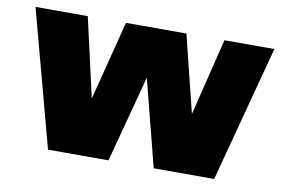

<svg xmlns="http://www.w3.org/2000/svg" viewBox="-63 -657 1137 763"><g transform="rotate(10 505.0 -275.0)"><path d="M170.5 0 23 -550H234L306.5 -230.5L388 -550H632L709 -239L785.5 -550H987L841 0H597L507.5 -349.5L414.5 0Z"/></g></svg>

Font: Encode Sans SmExp Black
Style: Regular
Weight: 900
Width: 6
Designer: Multiple Designers
Foundry: Impallari Type
Version: Version 3.002; ttfautohint (v1.8.3) -l 8 -r 50 -G 200 -x 14 